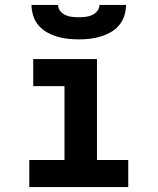

<svg xmlns="http://www.w3.org/2000/svg" viewBox="-20 -760 640 780"><path d="M99 0V-110H242V-410H115V-520H374V-110H501V0ZM300 -600Q278 -600 255.5 -602.5Q233 -605 211.5 -611.5Q190 -618 170.5 -629Q151 -640 136.5 -657Q122 -674 115 -696Q108 -718 108 -740H216Q216 -726 225 -715Q234 -704 246.5 -698.5Q259 -693 272.5 -691.5Q286 -690 300 -690Q314 -690 327.5 -691.5Q341 -693 353.5 -698.5Q366 -704 375 -715Q384 -726 384 -740H492Q492 -718 485 -696Q478 -674 463.5 -657Q449 -640 429.5 -629Q410 -618 388.5 -611.5Q367 -605 344.5 -602.5Q322 -600 300 -600Z"/></svg>

Font: Iosevka Extrabold Extended
Style: Regular
Weight: 800
Width: 7
Monospace: yes
Designer: Belleve Invis
Foundry: Belleve Invis
Version: Version 32.5.0; ttfautohint (v1.8.4)